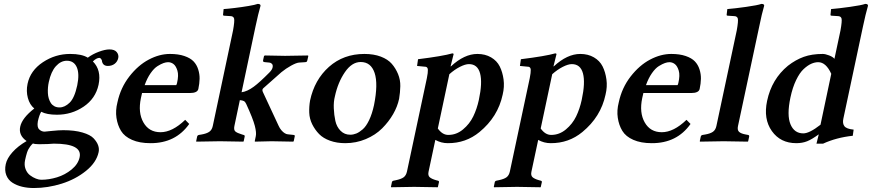

<svg xmlns="http://www.w3.org/2000/svg" viewBox="-20 -718 4432 976"><path d="M372.6 -284.2Q384.8 -342.8 370.4 -376Q356 -409.2 319.8 -409.2Q289.1 -409.2 264.2 -381.6Q239.3 -354 228 -300.8Q225.1 -287.6 223.9 -273.7Q222.7 -259.8 223.4 -244.9Q224.1 -230 228 -217.3Q231.9 -204.6 238.5 -194.3Q245.1 -184.1 256.3 -178Q267.6 -171.9 282.7 -171.9Q309.1 -171.9 334 -196Q358.9 -220.2 372.6 -284.2ZM179.7 15.1Q156.7 15.1 147.5 11.2Q140.1 17.6 134.3 25.4Q128.4 33.2 124.5 40.5Q120.6 47.9 117.2 58.1Q113.8 68.4 112.1 75.9Q110.4 83.5 107.4 96.2Q102.1 121.1 109.9 141.4Q117.7 161.6 132.6 172.9Q147.5 184.1 162.6 189.9Q177.7 195.8 189.5 195.8Q229 195.8 269.8 183.3Q310.5 170.9 344 143.6Q377.4 116.2 384.8 81.1Q399.4 12.2 253.4 12.2Q248.5 12.2 222.2 14.2Q206.5 15.1 179.7 15.1ZM528.3 -382.8Q500.5 -382.8 497.6 -412.1Q492.2 -423.3 485.4 -423.8Q470.7 -423.8 452.1 -405.8Q496.6 -361.3 481 -287.1Q465.8 -216.8 405 -175.8Q344.2 -134.8 269.5 -134.8Q217.8 -134.8 189.5 -149.9Q179.7 -134.3 172.4 -101.1Q169.9 -85.9 171.6 -75.9Q173.3 -65.9 179.4 -60.1Q185.5 -54.2 192.4 -51.5Q199.2 -48.8 206.5 -48.8Q207.5 -48.8 243.4 -52.5Q279.3 -56.2 301.8 -56.2Q359.4 -56.2 399.4 -44.4Q439.5 -32.7 456.3 -14.4Q473.1 3.9 479 21.2Q484.9 38.6 481.4 55.2Q470.2 107.9 417.2 150.6Q364.3 193.4 293.7 215.6Q223.1 237.8 152.3 237.8Q120.1 237.8 92.5 231.2Q64.9 224.6 43.2 210.7Q21.5 196.8 12 172.4Q2.4 147.9 9.3 116.2Q15.6 86.9 43.2 55.9Q70.8 24.9 115.2 -1Q73.2 -30.3 82.8 -74.2Q92.3 -118.2 154.3 -166.5Q130.9 -185.5 121.6 -220.2Q112.3 -254.9 120.1 -292Q134.3 -359.4 197.8 -401.6Q261.2 -443.8 336.4 -443.8Q396 -443.8 426.3 -424.8Q451.2 -443.4 482.9 -455.1Q514.6 -466.8 536.1 -466.8Q562.5 -466.8 573.5 -453.1Q584.5 -439.5 581.1 -422.9Q577.1 -404.8 563 -393.8Q548.8 -382.8 528.3 -382.8Z M715.3 -285.2H875.5Q877.9 -287.1 879.9 -295.9Q889.2 -335.4 881.8 -359.1Q874.5 -382.8 862.1 -392.3Q849.6 -401.9 834.5 -401.9Q824.2 -401.9 811.5 -397.5Q798.8 -393.1 781 -382.1Q763.2 -371.1 745.6 -345.9Q728 -320.8 715.3 -285.2ZM921.4 -108.9 941.9 -87.9Q872.6 10.3 744.6 9.8Q689.5 9.8 651.1 -7.1Q612.8 -23.9 595.2 -52.7Q577.6 -81.5 572 -119.1Q566.4 -156.7 577.1 -198.2Q592.8 -271.5 637.2 -328.9Q681.6 -386.2 736.1 -415Q790.5 -443.8 844.2 -443.8Q886.7 -443.8 917.2 -433.3Q947.8 -422.9 963.9 -406Q980 -389.2 987.5 -365.2Q995.1 -341.3 994.6 -317.4Q994.1 -293.5 988.3 -266.1Q983.9 -245.1 944.8 -245.1H702.1Q699.2 -231.4 696.3 -219.2Q680.7 -145.5 709 -95.7Q737.3 -45.9 795.9 -45.9Q856 -45.9 921.4 -108.9Z M1061.5 -77.1 1164.6 -563Q1173.3 -611.8 1169.9 -624Q1166.5 -636.2 1149.9 -636.2L1118.7 -638.2Q1113.3 -638.7 1113.8 -643.1L1116.7 -671.9Q1138.7 -673.3 1173.3 -677.5Q1208 -681.6 1242.9 -687.5Q1277.8 -693.4 1290 -698.2Q1297.4 -698.2 1301.3 -695.6Q1305.2 -692.9 1304.2 -688Q1292.5 -647.9 1278.8 -583L1208 -249Q1236.8 -252.9 1270 -277.3Q1299.3 -298.8 1349.1 -349.1Q1363.3 -363.3 1365.7 -375.2Q1368.2 -387.2 1362.5 -393.3Q1356.9 -399.4 1349.1 -399.9L1328.1 -401.9Q1320.3 -402.3 1318.4 -404.8Q1316.4 -407.2 1317.4 -412.1L1322.3 -434.1L1327.6 -436Q1394 -434.1 1429.2 -434.1L1544.4 -436L1547.4 -434.1L1542.5 -412.1Q1541 -406.2 1539.1 -404.3Q1537.1 -402.3 1530.3 -401.9L1500 -399.9Q1486.3 -398.9 1459.7 -384.3Q1433.1 -369.6 1410.6 -351.1L1317.9 -269Q1310.5 -261.7 1316.9 -249L1396.5 -78.1Q1401.9 -65.9 1410.4 -55.9Q1418.9 -45.9 1427.5 -40.8Q1436 -35.6 1443.4 -35.2L1471.7 -32.2Q1475.6 -31.7 1477.3 -30.3Q1479 -28.8 1478.5 -25.9L1473.1 0L1469.7 2Q1399.9 0 1360.8 0L1276.4 2L1274.9 0L1280.3 -25.9Q1284.2 -43.5 1275.4 -78.1Q1266.1 -114.7 1231.4 -189.9Q1226.6 -200.7 1219.5 -204.3Q1212.4 -208 1199.2 -209L1171.4 -77.1Q1167.5 -57.6 1176.3 -49.8Q1185.1 -42 1210.9 -34.2L1217.8 -32.2Q1225.6 -30.8 1223.6 -22.9L1218.8 0L1216.3 2Q1136.7 0 1098.1 0L978.5 2L977.1 0L981.9 -22.9Q983.4 -30.8 991.7 -32.2L1003.9 -34.2Q1029.8 -38.6 1043.5 -47.9Q1057.1 -57.1 1061.5 -77.1Z M1813.5 -402.8Q1768.6 -402.8 1733.2 -351.1Q1697.8 -299.3 1682.6 -229Q1675.3 -201.2 1676.8 -167.2Q1678.2 -133.3 1684.8 -103.3Q1691.4 -73.2 1711.2 -53.2Q1731 -33.2 1760.3 -33.2Q1775.9 -33.2 1791 -39.3Q1806.2 -45.4 1823.7 -60.5Q1841.3 -75.7 1856.4 -107.4Q1871.6 -139.2 1881.3 -184.1Q1902.8 -291.5 1884.3 -347.2Q1865.7 -402.8 1813.5 -402.8ZM1556.2 -207Q1578.6 -312.5 1652.3 -378.2Q1726.1 -443.8 1832.5 -443.8Q1879.9 -443.8 1915.8 -430.2Q1951.7 -416.5 1971.4 -393.8Q1991.2 -371.1 2003.4 -341.6Q2015.6 -312 2014.9 -280Q2014.2 -248 2008.8 -215.8Q2000.5 -176.3 1978.3 -137.7Q1956.1 -99.1 1922.4 -65.4Q1888.7 -31.7 1839.6 -11Q1790.5 9.8 1734.9 9.8Q1692.4 9.8 1657.7 -2.7Q1623 -15.1 1602.1 -36.6Q1581.1 -58.1 1567.1 -86.2Q1553.2 -114.3 1552 -145Q1550.8 -175.8 1556.2 -207Z M2264.2 -340.8 2205.6 -64.9Q2229 -31.7 2259.3 -32.2Q2300.3 -32.2 2333.7 -60.1Q2367.2 -87.9 2385.7 -126.2Q2404.3 -164.6 2414.1 -210Q2433.1 -297.9 2420.4 -345Q2407.7 -392.1 2363.8 -392.1Q2345.2 -392.1 2317.9 -378.2Q2290.5 -364.3 2264.2 -340.8ZM2272.5 -380.9Q2340.3 -443.8 2406.7 -443.8Q2446.3 -443.8 2476.1 -426.5Q2505.9 -409.2 2520.3 -380.4Q2534.7 -351.6 2539.8 -314.2Q2544.9 -276.9 2535.2 -236.8Q2511.2 -124 2417.5 -46.9Q2348.1 10.3 2256.3 9.8Q2222.7 9.8 2192.9 -6.8L2158.7 153.8Q2154.3 173.3 2163.8 182.4Q2173.3 191.4 2197.3 198.2L2205.1 200.2Q2212.9 202.1 2211.4 208L2206.1 231.9L2205.1 233.9Q2124.5 231.9 2085.4 231.9L1968.8 233.9L1967.3 231.9L1972.2 208Q1973.6 201.7 1981.9 200.2L1991.7 198.2Q2019.5 192.4 2032 183.1Q2044.4 173.8 2048.8 153.8L2149.9 -320.8Q2152.8 -335.4 2154.1 -345.9Q2155.3 -356.4 2155 -362.8Q2154.8 -369.1 2152.6 -372.6Q2150.4 -376 2147.5 -377.4Q2144.5 -378.9 2140.1 -378.9L2100.1 -382.8L2105 -417Q2230.5 -432.6 2279.8 -446.8Q2284.7 -445.8 2286.1 -443.8L2270.5 -380.9Z M2787.1 -340.8 2728.5 -64.9Q2752 -31.7 2782.2 -32.2Q2823.2 -32.2 2856.7 -60.1Q2890.1 -87.9 2908.7 -126.2Q2927.2 -164.6 2937 -210Q2956.1 -297.9 2943.4 -345Q2930.7 -392.1 2886.7 -392.1Q2868.2 -392.1 2840.8 -378.2Q2813.5 -364.3 2787.1 -340.8ZM2795.4 -380.9Q2863.3 -443.8 2929.7 -443.8Q2969.2 -443.8 2999 -426.5Q3028.8 -409.2 3043.2 -380.4Q3057.6 -351.6 3062.7 -314.2Q3067.9 -276.9 3058.1 -236.8Q3034.2 -124 2940.4 -46.9Q2871.1 10.3 2779.3 9.8Q2745.6 9.8 2715.8 -6.8L2681.6 153.8Q2677.2 173.3 2686.8 182.4Q2696.3 191.4 2720.2 198.2L2728 200.2Q2735.8 202.1 2734.4 208L2729 231.9L2728 233.9Q2647.5 231.9 2608.4 231.9L2491.7 233.9L2490.2 231.9L2495.1 208Q2496.6 201.7 2504.9 200.2L2514.6 198.2Q2542.5 192.4 2554.9 183.1Q2567.4 173.8 2571.8 153.8L2672.9 -320.8Q2675.8 -335.4 2677 -345.9Q2678.2 -356.4 2678 -362.8Q2677.7 -369.1 2675.5 -372.6Q2673.3 -376 2670.4 -377.4Q2667.5 -378.9 2663.1 -378.9L2623 -382.8L2627.9 -417Q2753.4 -432.6 2802.7 -446.8Q2807.6 -445.8 2809.1 -443.8L2793.5 -380.9Z M3263.7 -285.2H3423.8Q3426.3 -287.1 3428.2 -295.9Q3437.5 -335.4 3430.2 -359.1Q3422.9 -382.8 3410.4 -392.3Q3397.9 -401.9 3382.8 -401.9Q3372.6 -401.9 3359.9 -397.5Q3347.2 -393.1 3329.3 -382.1Q3311.5 -371.1 3293.9 -345.9Q3276.4 -320.8 3263.7 -285.2ZM3469.7 -108.9 3490.2 -87.9Q3420.9 10.3 3293 9.8Q3237.8 9.8 3199.5 -7.1Q3161.1 -23.9 3143.6 -52.7Q3126 -81.5 3120.4 -119.1Q3114.7 -156.7 3125.5 -198.2Q3141.1 -271.5 3185.5 -328.9Q3230 -386.2 3284.4 -415Q3338.9 -443.8 3392.6 -443.8Q3435.1 -443.8 3465.6 -433.3Q3496.1 -422.9 3512.2 -406Q3528.3 -389.2 3535.9 -365.2Q3543.5 -341.3 3543 -317.4Q3542.5 -293.5 3536.6 -266.1Q3532.2 -245.1 3493.2 -245.1H3250.5Q3247.6 -231.4 3244.6 -219.2Q3229 -145.5 3257.3 -95.7Q3285.6 -45.9 3344.2 -45.9Q3404.3 -45.9 3469.7 -108.9Z M3725.1 -563Q3733.9 -611.8 3730.5 -624Q3727.1 -636.2 3710.4 -636.2L3678.7 -638.2Q3673.3 -638.7 3673.8 -643.1L3677.2 -671.9Q3714.4 -674.8 3773.2 -683.1Q3832 -691.4 3850.6 -698.2Q3857.9 -698.2 3861.8 -695.6Q3865.7 -692.9 3864.3 -688Q3852.5 -647.9 3839.4 -583L3731.4 -77.1Q3727.1 -57.1 3736.8 -47.9Q3746.6 -38.6 3771.5 -34.2L3782.2 -32.2Q3790 -30.8 3788.1 -22.9L3783.2 0L3780.8 2Q3697.3 0 3658.2 0L3539.1 2L3537.1 0L3542 -22.9Q3543.5 -30.8 3552.2 -32.2L3564.5 -34.2Q3590.3 -38.6 3603.8 -47.9Q3617.2 -57.1 3621.6 -77.1Z M4205.6 -342.8Q4178.7 -401.9 4139.2 -401.9Q4122.1 -401.9 4103.8 -393.8Q4085.4 -385.7 4065.2 -366.9Q4044.9 -348.1 4026.9 -310.8Q4008.8 -273.4 3998 -222.2Q3979 -132.3 3998.3 -86.2Q4017.6 -40 4063.5 -40Q4094.7 -40 4150.9 -84ZM4366.7 -583 4267.1 -115.2Q4261.7 -90.3 4272.5 -76.4Q4283.2 -62.5 4319.3 -59.1L4314.9 -27.8Q4231.9 -19 4164.1 12.2H4130.4L4142.1 -35.2Q4107.4 -9.8 4083 0Q4058.6 9.8 4027.8 9.8Q3947.3 9.8 3903.6 -51.8Q3859.9 -113.3 3879.4 -205.1Q3902.8 -315.9 3985.4 -383.8Q4024.4 -414.1 4065.7 -429Q4106.9 -443.8 4162.1 -443.8Q4175.3 -443.8 4194.8 -436.3Q4214.4 -428.7 4221.7 -418.9L4252.4 -563Q4261.2 -611.8 4257.8 -624Q4254.4 -636.2 4237.8 -636.2L4206.5 -638.2Q4201.2 -638.7 4201.7 -643.1L4204.6 -671.9Q4241.7 -674.8 4300.8 -683.1Q4359.9 -691.4 4378.4 -698.2Q4385.7 -698.2 4389.4 -695.6Q4393.1 -692.9 4392.1 -688Q4380.4 -647.9 4366.7 -583Z"/></svg>

Font: Linux Libertine Slanted
Style: Semibold Slanted
Weight: 600
Designer: Philipp H. Poll
Foundry: Philipp H. Poll
Version: Version 5.1.1